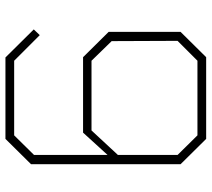

<svg xmlns="http://www.w3.org/2000/svg" viewBox="-56 -721 777 705"><g transform="rotate(90 332.5 -368.5)"><path d="M191 0 88 -104 109 -126 203 -32H477L549 -105V-375L467 -285H190L97 -379V-643L190 -737H490L583 -643V-94L490 0ZM203 -316H459L549 -413V-632L477 -705H203L130 -632L131 -390Z"/></g></svg>

Font: Tomorrow ExtraLight
Style: Regular
Weight: 275
Designer: Tony de Marco, Monica Rizzolli
Foundry: Just in Type
Version: Version 2.002